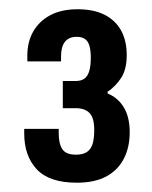

<svg xmlns="http://www.w3.org/2000/svg" viewBox="-20 -821 327 413"><path d="M145.3 -428Q86.1 -428 59.1 -456.8Q32.1 -485.7 32.1 -533.8V-543.8H106.3V-534Q106.3 -512 114.1 -500.1Q121.9 -488.3 143.3 -488.3Q158 -488.3 166.6 -493.8Q175.2 -499.3 179 -510.9Q182.7 -522.6 182.7 -540.7Q182.7 -558.4 178.6 -568.5Q174.4 -578.6 165.3 -583.5Q156.1 -588.3 143 -588.3H115.1V-646.7H141.9Q154.8 -646.7 161.9 -652.1Q169 -657.5 172.1 -668.6Q175.3 -679.7 175.3 -697Q175.3 -711.9 172.5 -722Q169.7 -732 163.1 -736.9Q156.4 -741.8 144.8 -741.8Q133.3 -741.8 125.7 -736.7Q118.1 -731.5 114.7 -722Q111.3 -712.6 111.3 -698.1V-689H38.8V-701.5Q38.8 -731.3 51.7 -753.6Q64.7 -775.9 88.5 -788.5Q112.4 -801.1 147.1 -801.1Q181.2 -801.1 204.6 -789.4Q228 -777.7 240.3 -755.7Q252.6 -733.7 252.6 -702.3Q252.6 -671.9 240.6 -653.4Q228.5 -635 211.5 -623.7V-619.9Q234 -610.7 246.5 -589.8Q259 -568.9 259 -536.4Q259 -503.9 246.2 -479.3Q233.4 -454.7 208.4 -441.3Q183.4 -428 145.3 -428Z"/></svg>

Font: Archivo SemiBold Condensed
Style: Regular
Weight: 600
Width: 3
Version: Version 2.001